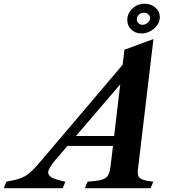

<svg xmlns="http://www.w3.org/2000/svg" viewBox="-146 -986 924 1006"><path d="M196.5 -34 182.5 0H-126L-112.5 -34Q-77.5 -40.5 -54.2 -47Q-31 -53.5 -12.5 -64.5Q6 -75.5 25.2 -94.8Q44.5 -114 71.5 -146L496.5 -646.5L506 -725.5L658 -781.5L576.5 -96.5Q572.5 -64 588.2 -51.8Q604 -39.5 657 -34L643 0H299L312.5 -34Q360 -37 384.5 -43.5Q409 -50 419.2 -66Q429.5 -82 433 -113L446 -221.5H207.5L141.5 -144.5Q106.5 -103 106.5 -82.5Q106.5 -66 127.2 -55Q148 -44 196.5 -34ZM252 -273.5H452L484 -544ZM595.5 -811Q562.5 -811 541.8 -831Q521 -851 521 -881.5Q521 -915.5 547.5 -941Q574 -966.5 611.5 -966.5Q645.5 -966.5 668.5 -946.2Q691.5 -926 691.5 -896.5Q691.5 -874.5 678 -854.8Q664.5 -835 642.5 -823Q620.5 -811 595.5 -811ZM601 -856Q616 -856 628.2 -867.2Q640.5 -878.5 640.5 -891.5Q640.5 -903 630.8 -911.2Q621 -919.5 608 -919.5Q593 -919.5 582 -909.2Q571 -899 571 -885Q571 -873 579.8 -864.5Q588.5 -856 601 -856Z"/></svg>

Font: Libre Caslon Text Bold
Style: Italic
Weight: 700
Italic angle: -22.583°
Designer: Pablo Impallari, Rodrigo Fuenzalida, Katja Schimmel
Foundry: Pablo Impallari, Rodrigo Fuenzalida
Version: Version 2.000